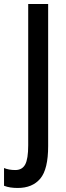

<svg xmlns="http://www.w3.org/2000/svg" viewBox="-71 -734 327 953"><path d="M17 199Q-2 199 -19 196.5Q-36 194 -51 188V100Q-39 105 -25 107.5Q-11 110 5 110Q39 110 54 82.5Q69 55 69 -13V-714H168V-9Q168 106 129 152.5Q90 199 17 199Z"/></svg>

Font: Noto Sans Georgian ExtraCondensed Medium
Style: Regular
Weight: 500
Width: 2
Designer: Monotype Design Team, Akaki Razmadze
Foundry: Google LLC
Version: Version 2.005; ttfautohint (v1.8.4.7-5d5b)